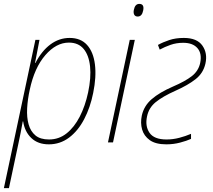

<svg xmlns="http://www.w3.org/2000/svg" viewBox="-50 -732 1097 987"><path d="M-30 235 132 -527H153L130 -408H132Q164 -470 209 -503.5Q254 -537 308 -537Q365 -537 397.5 -501Q430 -465 438 -401Q446 -337 429 -254Q414 -179 382.5 -119Q351 -59 305 -24.5Q259 10 201 10Q145 10 111 -22.5Q77 -55 69 -108H67Q62 -80 56 -49Q50 -18 44 9L-4 235ZM202 -15Q253 -15 292.5 -46.5Q332 -78 360 -132.5Q388 -187 403 -257Q419 -333 413 -390.5Q407 -448 380 -480.5Q353 -513 304 -513Q239 -513 183 -448.5Q127 -384 103 -271Q92 -221 89.5 -175Q87 -129 97 -93Q107 -57 132 -36Q157 -15 202 -15Z M658 -647Q645 -647 640 -656.5Q635 -666 638 -681Q644 -712 666 -712Q693 -712 686 -678Q680 -647 658 -647ZM505 0 617 -527H643L531 0Z M805 10Q750 10 720 -11.5Q690 -33 680.5 -66.5Q671 -100 679 -138Q690 -188 730 -222.5Q770 -257 839 -287Q902 -314 936 -340.5Q970 -367 979 -408Q989 -457 965 -484.5Q941 -512 892 -512Q857 -512 827 -501.5Q797 -491 771 -477L762 -501Q787 -515 820 -526Q853 -537 895 -537Q963 -537 990.5 -497.5Q1018 -458 1006 -405Q995 -356 955.5 -325Q916 -294 853 -266Q786 -236 750.5 -207Q715 -178 706 -134Q695 -84 718.5 -49.5Q742 -15 806 -15Q839 -15 871.5 -23.5Q904 -32 932 -44V-18Q910 -8 876 1Q842 10 805 10Z"/></svg>

Font: Noto Sans SemiCondensed Thin
Style: Italic
Weight: 100
Width: 4
Italic angle: -12°
Designer: Monotype Design Team
Foundry: Monotype Imaging Inc.
Version: Version 2.013; ttfautohint (v1.8.4.7-5d5b)